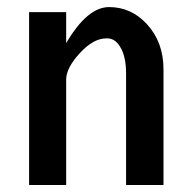

<svg xmlns="http://www.w3.org/2000/svg" viewBox="-20 -531 552 551"><path d="M341.8 -320.3Q341.8 -370.1 324.2 -397.5Q309.6 -421.9 285.2 -420.9Q248 -420.9 209 -378.4Q169.9 -335.9 169.9 -302.7V0H63.5V-496.1H169.9V-407.2Q230.5 -510.7 293 -510.7Q356.4 -510.7 401.4 -461.9Q449.2 -410.2 449.2 -332V0H341.8Z"/></svg>

Font: Puritan
Style: Bold
Weight: 700
Version: 2.1